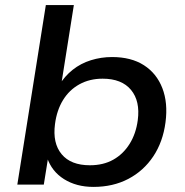

<svg xmlns="http://www.w3.org/2000/svg" viewBox="-20 -725 725 754"><path d="M347 9Q280 9 231.5 -21.5Q183 -52 165 -106H169L152 0H48L160 -705H270L220 -390H212Q234 -426 265.5 -451Q297 -476 337 -488.5Q377 -501 420 -501Q495 -501 545 -469Q595 -437 617.5 -379Q640 -321 630 -245Q620 -168 582 -111Q544 -54 484 -22.5Q424 9 347 9ZM333 -76Q386 -76 425 -98Q464 -120 489 -160Q514 -200 521 -253Q531 -328 494.5 -372Q458 -416 383 -416Q332 -416 292 -394Q252 -372 227.5 -332Q203 -292 196 -238Q186 -163 222 -119.5Q258 -76 333 -76Z"/></svg>

Font: Nunito Sans 10pt SemiExpanded SemiBold
Style: Italic
Weight: 600
Width: 6
Italic angle: -9°
Designer: Vernon Adams
Foundry: Vernon Adams
Version: Version 3.101;gftools[0.9.27]